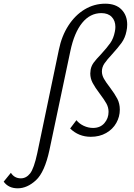

<svg xmlns="http://www.w3.org/2000/svg" viewBox="-195 -731 725 1040"><path d="M-175 253 -136 205Q-117 235 -82 235Q-53 235 -32 208.5Q-11 182 7 98L124 -462Q139 -536 175.5 -592.5Q212 -649 263.5 -680Q315 -711 375 -711Q432 -711 463 -679.5Q494 -648 494 -598Q494 -579 490 -562Q483 -526 463.5 -499Q444 -472 412 -437Q384 -407 370.5 -387Q357 -367 357 -344Q357 -324 368 -304.5Q379 -285 400 -258Q427 -222 440.5 -196Q454 -170 454 -137Q454 -99 435 -65Q416 -31 380 -10.5Q344 10 297 10Q231 10 185 -35L219 -80Q234 -61 258.5 -49.5Q283 -38 309 -38Q348 -38 370.5 -64Q393 -90 393 -125Q393 -149 381.5 -170Q370 -191 345 -224Q320 -257 307 -281.5Q294 -306 294 -333Q294 -340 296 -354Q300 -375 313 -392.5Q326 -410 352 -437Q385 -473 402.5 -498Q420 -523 427 -559Q430 -573 430 -585Q430 -619 410 -639.5Q390 -660 354 -660Q293 -660 250 -607Q207 -554 186 -454L73 81Q47 202 -0.5 245.5Q-48 289 -99 289Q-149 289 -175 253Z"/></svg>

Font: LXGW Bright GB
Style: Italic
Weight: 400
Italic angle: -12°
Designer: Christian Thalmann (Catharsis Fonts)
Foundry: LXGW / Christian Thalmann (Catharsis Fonts) / Fontworks Inc.
Version: Version 5.510